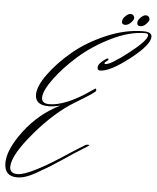

<svg xmlns="http://www.w3.org/2000/svg" viewBox="-66 -906 821 1002"><g transform="rotate(5 345.0 -404.5)"><path d="M553 -796Q536 -796 536 -811.5Q536 -827 551 -841Q566 -855 576.5 -855Q587 -855 592.5 -849Q598 -843 598 -835Q598 -827 584 -811.5Q570 -796 553 -796ZM633 -796Q616 -796 616 -811.5Q616 -827 631 -841Q646 -855 656.5 -855Q667 -855 672.5 -849Q678 -843 678 -835Q678 -827 664 -811.5Q650 -796 633 -796ZM61 46Q102 46 153.5 17Q205 -12 225 -24.5Q245 -37 292 -68Q354 -110 388.5 -131Q423 -152 423 -154Q423 -156 415 -156Q407 -156 400 -152L333 -110Q126 29 62 29Q21 29 21 -6Q21 -67 123.5 -187.5Q226 -308 329.5 -370Q433 -432 433 -440V-443Q433 -451 430 -451Q427 -451 423.5 -448.5Q420 -446 404.5 -435.5Q389 -425 374.5 -415.5Q360 -406 336 -393Q312 -380 290 -371Q236 -349 195.5 -349Q155 -349 155 -380Q155 -416 202 -480Q249 -544 320 -606.5Q391 -669 485.5 -715.5Q580 -762 663 -762Q678 -762 678 -752Q678 -725 587 -654Q496 -583 468 -583Q464 -583 464 -587.5Q464 -592 473.5 -598Q483 -604 483 -608.5Q483 -613 477.5 -613Q472 -613 451 -595.5Q430 -578 430 -562.5Q430 -547 444 -547Q495 -547 595.5 -625Q696 -703 696 -746Q696 -771 652 -771Q558 -771 458.5 -728.5Q359 -686 287 -625.5Q215 -565 168.5 -501Q122 -437 122 -393Q122 -338 193 -338Q218 -338 254 -347Q143 -292 68.5 -193Q-6 -94 -6 -24Q-6 46 61 46Z"/></g></svg>

Font: Herr Von Muellerhoff
Style: Regular
Weight: 400
Version: Version 1.000